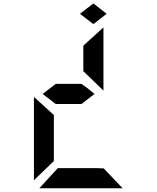

<svg xmlns="http://www.w3.org/2000/svg" viewBox="-20 -823 840 1030"><path d="M535 -337 427 -441V-578L535 -676ZM453 -347 487 -319 417 -265H279L209 -319L279 -373H417ZM638 187H191L290 79H512V80H536ZM162 144V-303L269 -206V41ZM483 -803Q515 -778 552 -749L483 -695H479L409 -749L479 -803Z"/></svg>

Font: Digital Numbers
Style: Regular
Weight: 400
Version: Version 001.102